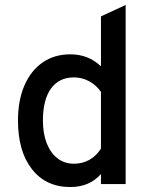

<svg xmlns="http://www.w3.org/2000/svg" viewBox="-20 -742 607 774"><path d="M263 12Q165.5 12 109 -59.8Q52.5 -131.5 52.5 -256Q52.5 -337.5 78.5 -397.5Q104.5 -457.5 151.8 -490.2Q199 -523 263.5 -523Q336.5 -523 387 -474.5V-676L486.5 -722V0H387V-40.5Q341 12 263 12ZM278 -82Q312.5 -82 340.5 -97.8Q368.5 -113.5 387 -143V-371.5Q368.5 -398.5 339.8 -414.2Q311 -430 278 -430Q218 -430 185.5 -385Q153 -340 153 -256Q153 -203.5 168.5 -164.2Q184 -125 212 -103.5Q240 -82 278 -82Z"/></svg>

Font: Overpass Medium
Style: Regular
Weight: 500
Designer: Delve Withrington, Dave Bailey, Thomas Jockin
Foundry: Delve Fonts LLC
Version: Version 4.000